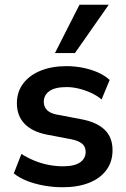

<svg xmlns="http://www.w3.org/2000/svg" viewBox="-20 -777 528 807"><path d="M244 10Q203 10 164.5 3Q126 -4 94 -16.5Q62 -29 38 -48L70 -130Q95 -114 124 -102Q153 -90 184 -84Q215 -78 245 -78Q293 -78 316.5 -94.5Q340 -111 340 -138Q340 -161 324.5 -173.5Q309 -186 278 -192L178 -211Q116 -223 83.5 -256.5Q51 -290 51 -343Q51 -391 77.5 -426Q104 -461 151 -480Q198 -499 259 -499Q294 -499 327 -492.5Q360 -486 389.5 -473.5Q419 -461 441 -441L407 -359Q388 -375 363 -386.5Q338 -398 311.5 -404.5Q285 -411 260 -411Q211 -411 187.5 -394Q164 -377 164 -349Q164 -328 178 -314Q192 -300 221 -295L321 -276Q386 -264 419.5 -232Q453 -200 453 -146Q453 -97 427 -62Q401 -27 354 -8.5Q307 10 244 10ZM211 -554 314 -757H437L295 -554Z"/></svg>

Font: Nunito Sans 12pt ExtraLight
Style: Regular
Weight: 200
Version: Version 3.101;gftools[0.9.27]